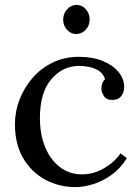

<svg xmlns="http://www.w3.org/2000/svg" viewBox="-20 -748 572 784"><path d="M288 16Q221 16 164.5 -14.5Q108 -45 74.5 -102.5Q41 -160 41 -241Q41 -293 60 -342Q79 -391 113.5 -430.5Q148 -470 196 -493Q244 -516 302 -516Q358 -516 399.5 -499Q441 -482 464 -454Q487 -426 487 -393Q487 -371 475 -355.5Q463 -340 440 -340Q415 -339 404.5 -355.5Q394 -372 394 -385Q394 -395 397 -405.5Q400 -416 409 -425Q401 -449 381 -460.5Q361 -472 339.5 -475.5Q318 -479 304 -479Q236 -479 189.5 -424.5Q143 -370 143 -266Q143 -199 164.5 -147Q186 -95 225 -65.5Q264 -36 315 -36Q362 -36 405 -61Q448 -86 472 -122L498 -102Q472 -60 435.5 -34Q399 -8 360.5 4Q322 16 288 16ZM291 -609Q270 -609 254 -626Q238 -643 238 -668Q238 -693 254.5 -710.5Q271 -728 292 -728Q315 -728 330.5 -710.5Q346 -693 346 -668Q346 -643 329.5 -626Q313 -609 291 -609Z"/></svg>

Font: Lora
Style: Regular
Weight: 400
Designer: Olga Karpushina, Alexei Vanyashin (Cyrillic)
Foundry: Cyreal
Version: Version 3.005; ttfautohint (v1.8.4.7-5d5b)